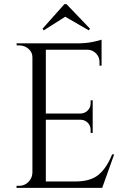

<svg xmlns="http://www.w3.org/2000/svg" viewBox="-20 -910 617 930"><path d="M292 -890H302L416 -771L410 -763L296 -829L192 -763L186 -771ZM73 -10Q99 -10 117.5 -28.5Q136 -47 137 -73V-633Q137 -657 118 -673.5Q99 -690 73 -690H61L60 -700H353Q396 -700 429.5 -707Q463 -714 472 -718V-592H462V-610Q462 -634 445.5 -651Q429 -668 406 -669H202V-360H371Q391 -361 405 -375Q419 -389 419 -410V-424H429V-266H419V-281Q419 -301 405.5 -315Q392 -329 372 -330H202V-31H345Q419 -31 458 -64Q497 -97 523 -162H533L475 0H60V-10Z"/></svg>

Font: Cinzel Decorative
Style: Regular
Weight: 400
Designer: Natanael Gama
Version: Version 1.002;PS 001.002;hotconv 1.0.56;makeotf.lib2.0.21325